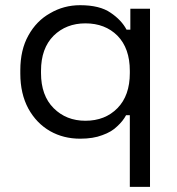

<svg xmlns="http://www.w3.org/2000/svg" viewBox="-20 -523 684 743"><path d="M482.4 200.2Q482.4 130.9 482.4 -77.1Q478.5 -77.1 467.8 -77.1Q456.1 -54.7 433.6 -34.2Q412.1 -12.7 376 0Q340.8 13.7 290 13.7Q225.6 13.7 173.8 -15.6Q121.1 -45.9 89.8 -102.5Q58.6 -160.2 58.6 -238.3Q58.6 -242.2 58.6 -251Q58.6 -330.1 89.8 -385.7Q121.1 -442.4 173.8 -471.7Q226.6 -502.9 290 -502.9Q366.2 -502.9 408.2 -473.6Q450.2 -445.3 469.7 -408.2Q474.6 -408.2 484.4 -408.2Q484.4 -428.7 484.4 -489.3Q502.9 -489.3 560.5 -489.3Q560.5 -316.4 560.5 200.2Q541 200.2 482.4 200.2ZM310.5 -55.7Q386.7 -55.7 434.6 -104.5Q482.4 -153.3 482.4 -240.2Q482.4 -243.2 482.4 -249Q482.4 -335.9 434.6 -384.8Q386.7 -432.6 310.5 -432.6Q236.3 -432.6 187.5 -384.8Q138.7 -335.9 138.7 -249Q138.7 -246.1 138.7 -240.2Q138.7 -153.3 187.5 -104.5Q236.3 -55.7 310.5 -55.7Z"/></svg>

Font: Kadena Space Grotesk
Style: Regular
Weight: 400
Designer: Florian Karsten
Version: Version 2.000